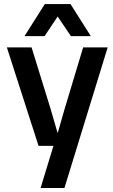

<svg xmlns="http://www.w3.org/2000/svg" viewBox="-20 -736 564 956"><path d="M182.1 200.2 246.1 -9.8H171.9L14.2 -500H137.2L231.9 -193.8L266.1 -76.2H268.1L301.8 -193.8L394 -500H516.1L300.8 200.2ZM102.1 -556.2 203.1 -715.8H331.1L432.1 -556.2H333L267.1 -653.8L202.1 -556.2Z"/></svg>

Font: TASA Orbiter Display SemiBold
Style: Regular
Weight: 600
Designer: Weizhong Zhang
Version: Version 1.000;Glyphs 3.1.2 (3151)